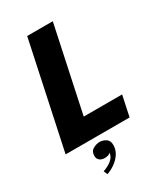

<svg xmlns="http://www.w3.org/2000/svg" viewBox="-233 -835 1006 1163"><g transform="rotate(-30 270.0 -254.0)"><path d="M1.5 0 158.5 -737.5H337.5L211 -143.5H479.5L449 0ZM197.5 138Q174.5 138 161 126.8Q147.5 115.5 147.5 95Q147.5 64 170.2 50.8Q193 37.5 218 37.5Q238.5 37.5 259.5 50.2Q280.5 63 280.5 94.5Q280.5 128 262.8 155Q245 182 217.5 201.5Q190 221 161 230.5L150 204Q165.5 199 185.2 188.8Q205 178.5 220 162.2Q235 146 237 123.5Q232 130.5 220.8 134.2Q209.5 138 197.5 138Z"/></g></svg>

Font: Epilogue ExtraBold
Style: Italic
Weight: 800
Italic angle: -12°
Designer: Tyler Finck
Foundry: Etcetera Type Co
Version: Version 2.111; ttfautohint (v1.8.3)